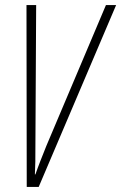

<svg xmlns="http://www.w3.org/2000/svg" viewBox="-20 -734 476 754"><path d="M85 0H132L436 -714H396L162 -161C146 -121 130 -81 119 -49H117C119 -84 119 -113 119 -152L122 -714H84Z"/></svg>

Font: Noto Sans ExtraCondensed ExtraLight
Style: Italic
Weight: 200
Width: 2
Italic angle: -12°
Designer: Monotype Design Team
Foundry: Monotype Imaging Inc.
Version: Version 2.013